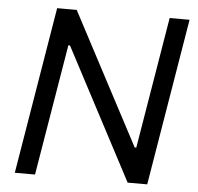

<svg xmlns="http://www.w3.org/2000/svg" viewBox="-52 -780 857 833"><g transform="rotate(5 376.5 -363.5)"><path d="M740.1 -727.3H653.4L558.2 -154.8H551.1L248.6 -727.3H163.4L42.6 0H130.7L225.9 -571H233L534.1 0H619.3Z"/></g></svg>

Font: TID UI
Style: Italic
Weight: 400
Italic angle: -9.39999°
Designer: The TID Project Authors
Foundry: Bakken & Bæck
Version: Version 1.001;hotconv 1.0.109;makeotfexe 2.5.65596